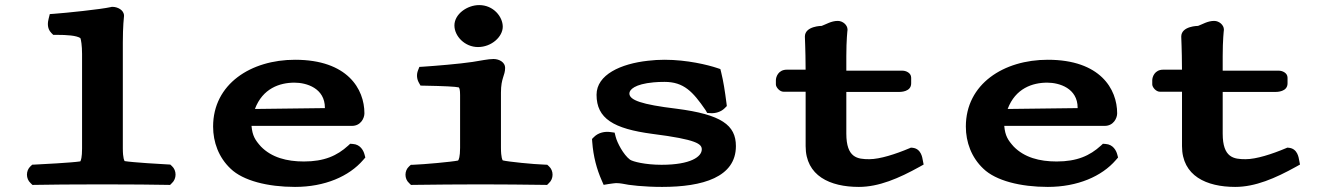

<svg xmlns="http://www.w3.org/2000/svg" viewBox="-20 -725 5220 755"><path d="M295.7 -90.4C263.2 -85.2 138.9 -78.8 116.4 -77.8L106.8 -77.4L100 -71.2C81.3 -54.2 81.3 -22.3 100 -5.3L107.6 2.2L118.3 2C159.8 1 274.2 0 383.4 0C488.6 0 595.5 1 638.1 2L648.8 2.2L656.3 -5.3C675 -22.4 675 -54.6 656.3 -71.7L649.5 -77.9L639.9 -78.4C618.6 -79.3 500 -86.4 470.3 -91.5C469.2 -92.4 463 -101.2 463 -141.7V-558C463 -621.9 467.4 -659.4 467.6 -661.3L467.7 -661.8V-663C467.7 -686.3 441 -698 423.2 -698H419.3L415.6 -697.1C377.7 -688.4 236.3 -673.8 193.8 -670.9L175.8 -669.6L171.4 -652.1C168.5 -640.5 162.7 -614.6 182 -595.3L189.3 -588H199.7C245.3 -588 280 -585.3 296 -575.3C298.6 -570 302.7 -545.5 302.7 -513V-140.7C302.7 -106.7 298.3 -93.5 295.7 -90.4Z M1137.9 -400C1185.7 -400 1257.6 -378.1 1257.6 -301C1257.6 -300.9 1257.6 -300.7 1257.4 -299.9L982.4 -296.5C1013 -377.6 1079.9 -400 1137.9 -400ZM1357 -159.7 1349.1 -152.4C1305.4 -112.5 1254.8 -90 1175.1 -90C1107.2 -90 1048 -105.9 1006.2 -148.6C983.4 -174 972.5 -190.9 969 -230H1364C1398.8 -230 1413 -260.7 1413 -279.3C1413 -374.5 1346.9 -490 1140.2 -490C966.8 -490 818 -394.9 818 -227.3C818 -166.1 839.8 -105.9 886.9 -61.6C935.8 -14.4 1032.7 10 1140.2 10C1257.3 10 1352.7 -31.6 1407.9 -95.7L1416.6 -105.7L1413.1 -118.6C1409.4 -132.1 1397.5 -157 1367.7 -158.9Z M1859.6 -540C1913.5 -540 1957 -581.1 1957 -620C1957 -659 1920.5 -705 1864.3 -705C1817.1 -705 1766.9 -669.7 1766.9 -625C1766.9 -582.6 1807.9 -540 1859.6 -540ZM1949.9 -360.6C1949.9 -419.5 1966.3 -426.6 1966.3 -458.5C1966.3 -479.6 1943.8 -493 1920.6 -493C1899.7 -493 1869.4 -486.3 1838.2 -481.5C1787.2 -473.7 1688.4 -465.7 1645.6 -462.9L1629.1 -461.9L1623.6 -447.9C1617.6 -432.5 1618.7 -415.1 1626.8 -400.5L1633.6 -388.4L1648.6 -388.1C1726.8 -386.7 1771.7 -384.4 1784.3 -381.3C1786.8 -378 1789.2 -372 1789.2 -351.1V-143.8C1789.2 -108.2 1783.9 -96.3 1781.3 -93.7C1754.9 -88.3 1646.7 -78.6 1605.1 -77.1L1595.4 -76.8L1588.5 -70.5C1569.8 -53.7 1569.8 -22.1 1588.5 -5.3L1596.1 2.2L1606.8 2C1648.1 1 1818.9 0 1871.3 0C1920.2 0 2078.2 1 2120.6 2L2131.3 2.2L2138.8 -5.3C2157.5 -22.2 2157.5 -54 2138.8 -70.9L2131.9 -77.2L2122.1 -77.6C2075.8 -79.1 1978.3 -89 1957 -94.3C1956.2 -94.9 1949.9 -103.7 1949.9 -144.7Z M2308 -178.6 2308.8 -167.2C2313 -109.3 2326.8 -59.3 2345.9 -16L2353.7 1.9L2372.9 -1.3C2383.7 -3.1 2400.7 -5 2402.8 -5C2409.1 -5 2422.9 -3.8 2426.2 -2.9C2452.8 3.3 2514.1 10 2583.7 10C2743.3 10 2873.8 -28.2 2873.8 -150.6C2873.8 -233.1 2816.6 -274.8 2640.3 -297.5C2502 -314.1 2454.9 -331.5 2454.9 -357.5C2454.9 -372.1 2475.3 -394.3 2550.2 -401.2C2563.2 -402.4 2577.5 -403 2593.1 -403C2669 -403 2704.5 -364.6 2754.2 -292.4L2760.9 -280.9L2774.2 -280C2784.6 -279.4 2794.3 -280.8 2802.9 -283.6C2813.4 -286.9 2822.4 -292.3 2829.4 -299.3L2838.1 -308L2836.6 -320.2C2830.5 -367.6 2824.4 -406.4 2816 -440.1L2812.7 -453.4L2799.7 -457.7C2763.8 -469.7 2682.2 -490 2593.1 -490C2571.1 -490 2549.2 -488.7 2527.8 -486.1C2421.4 -474.4 2325.8 -431.5 2325.8 -352.3C2325.8 -259.1 2392.1 -218.8 2545.7 -198.5C2720.7 -176.3 2739.6 -158.7 2739.6 -137.6C2739.6 -109 2696.5 -77 2581.3 -77C2517.4 -77 2468.5 -89.5 2457.4 -97.1C2431.4 -116.5 2406.8 -163.9 2401 -187.1L2396.9 -203.4L2380.3 -205.7C2359.2 -208.8 2333.3 -203.9 2316.1 -186.7Z M3031 -409.5V-392.9C3031 -382.3 3045.5 -364.3 3061 -364.3H3148V-150.4C3148 -33.3 3244.2 10 3357.2 10C3435.9 10 3514.7 -23.9 3596.1 -69.1L3612 -78L3608.5 -95.8C3607 -103.6 3602.9 -140.4 3568.5 -143.9L3562.1 -144.5L3556.3 -142C3502 -119.1 3440.1 -99 3398.3 -99C3352.1 -99 3308 -104 3308 -199.6V-363.4H3514C3521.6 -363.4 3563 -363.6 3563 -397.2V-419.4C3563 -439.3 3540.9 -447 3530 -447H3308V-504C3308 -567.9 3312.4 -605.4 3312.7 -607.3L3312.7 -607.8V-609C3312.7 -626.2 3294.6 -642.8 3274.4 -642.8C3248.8 -642.8 3228.2 -629.3 3211.2 -623.2C3211.2 -623.2 3145 -623 3145 -581C3145 -568.2 3147.5 -538.9 3147.9 -451.1L3074 -451C3040 -451 3031 -421.9 3031 -409.5Z M4097.9 -400C4145.7 -400 4217.6 -378.1 4217.6 -301C4217.6 -300.9 4217.6 -300.7 4217.4 -299.9L3942.4 -296.5C3973 -377.6 4039.9 -400 4097.9 -400ZM4317 -159.7 4309.1 -152.4C4265.4 -112.5 4214.8 -90 4135.1 -90C4067.2 -90 4008 -105.9 3966.2 -148.6C3943.4 -174 3932.5 -190.9 3929 -230H4324C4358.8 -230 4373 -260.7 4373 -279.3C4373 -374.5 4306.9 -490 4100.2 -490C3926.8 -490 3778 -394.9 3778 -227.3C3778 -166.1 3799.8 -105.9 3846.9 -61.6C3895.8 -14.4 3992.7 10 4100.2 10C4217.3 10 4312.7 -31.6 4367.9 -95.7L4376.6 -105.7L4373.1 -118.6C4369.4 -132.1 4357.5 -157 4327.7 -158.9Z M4511 -409.5V-392.9C4511 -382.3 4525.5 -364.3 4541 -364.3H4628V-150.4C4628 -33.3 4724.2 10 4837.2 10C4915.9 10 4994.7 -23.9 5076.1 -69.1L5092 -78L5088.5 -95.8C5087 -103.6 5082.9 -140.4 5048.5 -143.9L5042.1 -144.5L5036.3 -142C4982 -119.1 4920.1 -99 4878.3 -99C4832.1 -99 4788 -104 4788 -199.6V-363.4H4994C5001.6 -363.4 5043 -363.6 5043 -397.2V-419.4C5043 -439.3 5020.9 -447 5010 -447H4788V-504C4788 -567.9 4792.4 -605.4 4792.7 -607.3L4792.7 -607.8V-609C4792.7 -626.2 4774.6 -642.8 4754.4 -642.8C4728.8 -642.8 4708.2 -629.3 4691.2 -623.2C4691.2 -623.2 4625 -623 4625 -581C4625 -568.2 4627.5 -538.9 4627.9 -451.1L4554 -451C4520 -451 4511 -421.9 4511 -409.5Z"/></svg>

Font: Linux Libertine Mono O 
Style: Mono Bold
Weight: 400
Designer: Philipp H. Poll
Foundry: Philipp H. Poll
Version: Version 5.1.7